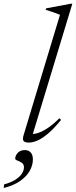

<svg xmlns="http://www.w3.org/2000/svg" viewBox="-104 -740 401 1010"><path d="M211.5 -662Q202.5 -666 190.2 -670.5Q178 -675 164.2 -679.5Q150.5 -684 136 -688.5L138.5 -696L268.5 -720.5H276.5L64.5 -21.5L53 -36Q68 -33 90.2 -38.8Q112.5 -44.5 142.2 -63.2Q172 -82 208.5 -118L217 -109Q180 -64 149.5 -38Q119 -12 93.8 -1Q68.5 10 48 10Q26 10 19.8 1.2Q13.5 -7.5 20 -28.5ZM-24 94.5Q-24 78.5 -10.5 64Q3 49.5 27 49.5Q46 49.5 57.5 62Q69 74.5 69 98.5Q69 129 52.5 158.5Q36 188 2.2 211.8Q-31.5 235.5 -84.5 249L-82.5 230Q-46 220 -23 205.2Q0 190.5 11 173.5Q22 156.5 22 140Q22 124 10.5 116.2Q-1 108.5 -12.5 104.5Q-24 100.5 -24 94.5Z"/></svg>

Font: Newsreader 36pt Light
Style: Italic
Weight: 300
Italic angle: -17°
Designer: Hugues Gentile
Foundry: Production Type
Version: Version 1.003